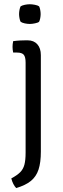

<svg xmlns="http://www.w3.org/2000/svg" viewBox="-20 -688 304 926"><path d="M177 43.5Q177 96 165.8 130Q154.5 164 128.5 185Q102.5 206 58 219Q50.5 211 44.5 199.5Q38.5 188 34.5 172.5Q62.5 157.5 77.2 142.8Q92 128 97.8 106Q103.5 84 103.5 48.5V-386Q103.5 -413.5 94.5 -424Q85.5 -434.5 62 -434.5H43.5Q40.5 -449 40.5 -462Q40.5 -469 41.2 -475.2Q42 -481.5 43.5 -489.5Q61 -492 78 -492.8Q95 -493.5 104.5 -493.5H113.5Q143 -493.5 160 -474.5Q177 -455.5 177 -422ZM72 -620Q72 -629.5 74 -640.2Q76 -651 79.5 -657.5Q86.5 -662 99.5 -664.8Q112.5 -667.5 124 -667.5Q134.5 -667.5 148.5 -664.8Q162.5 -662 168.5 -657.5Q172 -651 174 -640.2Q176 -629.5 176 -620Q176 -611 174 -600.2Q172 -589.5 168.5 -583Q163.5 -578.5 149 -575.5Q134.5 -572.5 124 -572.5Q112.5 -572.5 99.5 -575.2Q86.5 -578 79.5 -583Q76 -589.5 74 -600.2Q72 -611 72 -620Z"/></svg>

Font: Signika Light Light
Style: Regular
Weight: 300
Version: Version 2.001